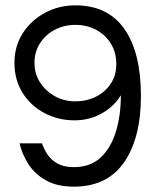

<svg xmlns="http://www.w3.org/2000/svg" viewBox="-20 -690 590 718"><path d="M256 8Q193 8 151 -16Q109 -40 85.5 -77.5Q62 -115 53 -154H137Q144 -133 157.5 -112.5Q171 -92 195 -78.5Q219 -65 256 -65Q318 -65 356.5 -101Q395 -137 413.5 -198Q432 -259 432 -334Q408 -293 361.5 -266.5Q315 -240 259 -240Q197 -240 145.5 -267.5Q94 -295 64 -343.5Q34 -392 34 -455Q34 -517 65 -565.5Q96 -614 148 -642Q200 -670 262 -670Q383 -670 445 -582Q507 -494 507 -331Q507 -174 444 -83Q381 8 256 8ZM262 -311Q304 -311 339 -328.5Q374 -346 394.5 -377.5Q415 -409 415 -450Q415 -494 394.5 -527Q374 -560 339.5 -578.5Q305 -597 262 -597Q220 -597 185.5 -579Q151 -561 130 -529Q109 -497 109 -455Q109 -414 130 -381.5Q151 -349 185.5 -330Q220 -311 262 -311Z"/></svg>

Font: Questrial
Style: Regular
Weight: 400
Designer: Joe Prince, Laura Meseguer
Foundry: Joe Prince, Laura Meseguer
Version: Version 2.000; ttfautohint (v1.8.3)